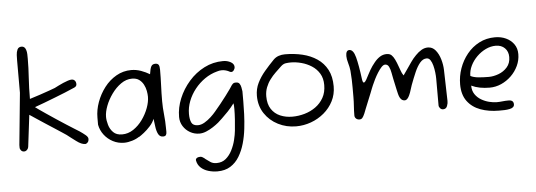

<svg xmlns="http://www.w3.org/2000/svg" viewBox="-60 -955 3981 1425"><g transform="rotate(-5 1930.5 -242.5)"><path d="M91 10Q77 10 68 0Q59 -10 59 -22V-41L97 -427V-668Q97 -685 98 -708Q99 -731 107.5 -749Q116 -767 139 -767Q162 -767 171 -740Q176 -725 176.5 -707.5Q177 -690 177 -673Q177 -607 172 -532.5Q167 -458 167 -375Q206 -387 245 -400Q284 -413 314.5 -424Q345 -435 358 -440Q370 -446 387.5 -455Q405 -464 424 -472Q443 -480 459.5 -485.5Q476 -491 488 -491Q502 -491 511 -481Q520 -471 520 -454Q520 -438 502 -430Q484 -422 469 -416Q461 -412 429 -399Q397 -386 354.5 -369.5Q312 -353 270 -337Q228 -321 199 -311Q202 -308 223.5 -293Q245 -278 278 -255.5Q311 -233 348 -208.5Q385 -184 420 -161.5Q455 -139 480 -123.5Q505 -108 513 -103Q524 -95 535 -87.5Q546 -80 556 -71Q574 -56 574 -42Q574 -25 565 -15.5Q556 -6 547 -6Q519 -6 482 -34Q463 -47 446 -61Q429 -75 415 -85Q406 -91 383.5 -106Q361 -121 330 -141Q299 -161 266 -182.5Q233 -204 203 -224Q173 -244 152 -258L123 -20Q120 -6 110.5 2Q101 10 91 10Z M836 10Q791 10 752.5 -10Q714 -30 688 -64Q662 -98 654 -140V-193Q654 -250 675 -308Q696 -366 733.5 -415Q771 -464 822.5 -493.5Q874 -523 934 -523Q972 -523 1007.5 -510Q1043 -497 1071 -480Q1077 -522 1086 -538Q1095 -554 1117 -554Q1134 -554 1141 -543.5Q1148 -533 1148 -507Q1148 -447 1145.5 -389.5Q1143 -332 1143 -272Q1143 -224 1148.5 -173Q1154 -122 1154 -75Q1154 -60 1154.5 -45Q1155 -30 1149.5 -20.5Q1144 -11 1127 -11Q1103 -11 1091.5 -33.5Q1080 -56 1076 -88Q1072 -120 1068 -148Q1058 -121 1034.5 -95Q1011 -69 987.5 -50.5Q964 -32 951.5 -24.5Q939 -17 951 -26Q929 -10 896.5 0Q864 10 836 10ZM826 -53Q871 -53 910 -79Q949 -105 978.5 -146Q1008 -187 1024.5 -232Q1041 -277 1041 -315Q1041 -334 1036.5 -358.5Q1032 -383 1020 -406Q1008 -429 987.5 -444Q967 -459 934 -459Q891 -459 852 -431.5Q813 -404 782.5 -361.5Q752 -319 735 -274Q718 -229 718 -193Q718 -166 727.5 -133Q737 -100 760.5 -76.5Q784 -53 826 -53Z M1507 282Q1472 282 1439 272Q1406 262 1383.5 241Q1361 220 1355 188Q1353 177 1362.5 170Q1372 163 1388 163Q1397 163 1404 167Q1411 171 1418 176Q1421 179 1424 181.5Q1427 184 1430 186Q1443 196 1461 208Q1479 220 1506 220Q1547 220 1575 196.5Q1603 173 1621.5 136.5Q1640 100 1649.5 61Q1659 22 1662 -8Q1666 -44 1669 -89Q1672 -134 1672 -168Q1672 -198 1669 -211Q1647 -181 1621.5 -154Q1596 -127 1574.5 -107Q1553 -87 1543 -78Q1525 -63 1500.5 -47Q1476 -31 1449.5 -20Q1423 -9 1398 -9Q1361 -9 1329 -27Q1297 -45 1277.5 -76Q1258 -107 1258 -145Q1258 -214 1286 -282Q1314 -350 1363.5 -406.5Q1413 -463 1478.5 -496.5Q1544 -530 1619 -530Q1651 -530 1676 -516Q1701 -502 1701 -478Q1701 -468 1693 -456Q1685 -444 1673 -444Q1668 -444 1662 -447Q1650 -454 1635 -458.5Q1620 -463 1603 -463Q1586 -463 1568 -457Q1519 -444 1476.5 -414.5Q1434 -385 1401.5 -344Q1369 -303 1351 -256Q1333 -209 1333 -161Q1333 -121 1344.5 -96.5Q1356 -72 1393 -72Q1417 -72 1442.5 -87Q1468 -102 1490.5 -123Q1513 -144 1527 -161Q1548 -185 1571 -214Q1594 -243 1615 -270.5Q1636 -298 1650.5 -319Q1665 -340 1669 -347Q1678 -358 1684 -360.5Q1690 -363 1701 -363Q1719 -363 1727 -351.5Q1735 -340 1738 -324Q1741 -308 1743 -294V-218Q1743 -177 1741 -124.5Q1739 -72 1732.5 -15.5Q1726 41 1711 93.5Q1696 146 1670 189Q1644 232 1604 257Q1564 282 1507 282Z M2118 0Q2046 0 1984 -31.5Q1922 -63 1884.5 -119.5Q1847 -176 1847 -251Q1847 -302 1868.5 -346Q1890 -390 1924 -430Q1958 -470 1995 -508Q2012 -525 2034 -532.5Q2056 -540 2081 -540Q2150 -540 2211 -525.5Q2272 -511 2319.5 -479Q2367 -447 2394 -396Q2421 -345 2421 -272Q2421 -212 2395.5 -162Q2370 -112 2326.5 -75.5Q2283 -39 2229 -19.5Q2175 0 2118 0ZM2096 -74Q2142 -74 2187.5 -87Q2233 -100 2270 -126.5Q2307 -153 2329.5 -193Q2352 -233 2352 -288Q2352 -338 2330.5 -373.5Q2309 -409 2274 -431.5Q2239 -454 2198 -465Q2157 -476 2118 -476Q2102 -476 2082.5 -473.5Q2063 -471 2045 -454Q2023 -433 2000.5 -411.5Q1978 -390 1959 -364Q1940 -339 1928 -308Q1916 -277 1916 -241Q1916 -183 1940.5 -146Q1965 -109 2006 -91.5Q2047 -74 2096 -74Z M2591 -10Q2575 -10 2565 -19.5Q2555 -29 2555 -43Q2555 -78 2557.5 -112Q2560 -146 2560 -181V-252Q2560 -281 2559 -310.5Q2558 -340 2555 -376Q2552 -404 2543 -434.5Q2534 -465 2534 -487Q2534 -530 2560 -530Q2590 -530 2605.5 -471.5Q2621 -413 2635 -304Q2637 -291 2640 -285.5Q2643 -280 2646 -280Q2652 -280 2657.5 -287.5Q2663 -295 2666 -300Q2674 -315 2684.5 -335Q2695 -355 2703 -369Q2711 -383 2720.5 -396.5Q2730 -410 2740 -422Q2760 -447 2783 -461.5Q2806 -476 2833 -476Q2857 -476 2870 -463Q2883 -450 2893 -429Q2899 -417 2903.5 -405.5Q2908 -394 2912 -383Q2917 -372 2925 -347.5Q2933 -323 2945 -307L2975 -350Q2993 -376 3010.5 -401.5Q3028 -427 3050 -449Q3071 -471 3094 -484.5Q3117 -498 3142 -498Q3176 -498 3199 -470Q3222 -442 3234 -401Q3246 -360 3247 -321L3253 -90Q3254 -74 3246 -52.5Q3238 -31 3215 -31Q3202 -31 3193 -41.5Q3184 -52 3184 -63V-262Q3184 -282 3181 -308.5Q3178 -335 3171.5 -360Q3165 -385 3154 -401.5Q3143 -418 3126 -418Q3099 -418 3077 -392.5Q3055 -367 3036.5 -324.5Q3018 -282 2999 -231Q2980 -166 2966.5 -144Q2953 -122 2938 -122Q2925 -122 2917 -128Q2909 -134 2903 -144Q2896 -156 2892 -172.5Q2888 -189 2885 -202L2866 -290Q2862 -308 2857.5 -334Q2853 -360 2843.5 -379.5Q2834 -399 2815 -399Q2802 -399 2787.5 -383.5Q2773 -368 2758.5 -345Q2744 -322 2732 -298Q2720 -274 2712 -255Q2704 -236 2702 -231Q2700 -225 2690 -200Q2680 -175 2667 -143.5Q2654 -112 2643.5 -85.5Q2633 -59 2630 -51Q2620 -28 2612 -19Q2604 -10 2591 -10Z M3628 15Q3552 15 3490.5 -7.5Q3429 -30 3393 -78.5Q3357 -127 3357 -204Q3357 -265 3377.5 -323Q3398 -381 3436 -428Q3474 -475 3527 -502.5Q3580 -530 3645 -530Q3690 -530 3726.5 -513Q3763 -496 3785 -465Q3807 -434 3807 -391Q3807 -345 3787.5 -303.5Q3768 -262 3735 -230Q3702 -198 3660.5 -179.5Q3619 -161 3574 -161Q3535 -161 3501 -167.5Q3467 -174 3438 -188Q3438 -150 3456 -123.5Q3474 -97 3502 -80.5Q3530 -64 3560.5 -56.5Q3591 -49 3617 -49Q3638 -49 3659 -51.5Q3680 -54 3705 -54Q3742 -54 3742 -22Q3742 3 3707 10Q3688 14 3668 14.5Q3648 15 3628 15ZM3574 -241Q3609 -241 3647 -255Q3685 -269 3711.5 -299Q3738 -329 3738 -375Q3738 -416 3712.5 -441.5Q3687 -467 3645 -467Q3607 -467 3570.5 -449.5Q3534 -432 3504 -402.5Q3474 -373 3456 -336Q3438 -299 3438 -260Q3461 -248 3496 -244.5Q3531 -241 3574 -241Z"/></g></svg>

Font: Fuzzy Bubbles
Style: Regular
Weight: 400
Designer: Robert E. Leuschke
Foundry: Robert E. Leuschke
Version: Version 1.010; ttfautohint (v1.8.3)